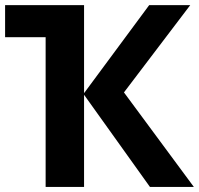

<svg xmlns="http://www.w3.org/2000/svg" viewBox="-20 -734 781 754"><path d="M727.1 -713.9 466.8 -371.1 741.2 0H568.8L310.1 -361.8V0H159.2V-587.9H0V-713.9H310.1V-368.2L565.9 -713.9Z"/></svg>

Font: Wonky
Style: Regular
Weight: 400
Designer: Monotype Design Team
Foundry: Monotype Imaging Inc.
Version: Version 3.000